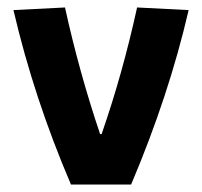

<svg xmlns="http://www.w3.org/2000/svg" viewBox="-20 -494 541 514"><path d="M16 -467 154 -474Q192 -301 248 -135H252Q308 -296 347 -474L485 -467Q432 -238 331 0H170Q71 -231 16 -467Z"/></svg>

Font: Athiti
Style: Bold
Weight: 700
Designer: CadsonDemak Team
Foundry: CadsonDemak
Version: Version 1.033